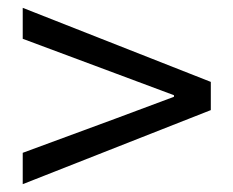

<svg xmlns="http://www.w3.org/2000/svg" viewBox="-20 -616 595 490"><path d="M38 -146 518 -335V-407L38 -596V-517L274 -429L424 -373V-369L274 -313L38 -226Z"/></svg>

Font: Noto Sans CJK SC
Style: Regular
Weight: 400
Designer: Ryoko NISHIZUKA 西塚涼子 (kana, bopomofo & ideographs); Paul D. Hunt (Latin, Greek & Cyrillic); Sandoll Communications 산돌커뮤니
Foundry: Adobe
Version: Version 2.004;hotconv 1.0.118;makeotfexe 2.5.65603